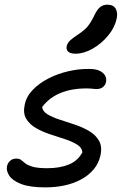

<svg xmlns="http://www.w3.org/2000/svg" viewBox="-20 -801 535 831"><path d="M176.8 10Q108.2 10 70.8 -4.9Q33.4 -19.8 19.9 -41Q6.4 -62.2 10.2 -80.4Q12.8 -95 23.6 -104.8Q34.4 -114.6 50 -114.6Q64 -114.6 71.7 -108.4Q79.4 -102.2 89.8 -93.8Q100.2 -85.4 122.1 -79.2Q144 -73 185.2 -73Q238.8 -73 277.9 -88.9Q317 -104.8 336.6 -142Q334.6 -162.2 313.4 -175.4Q292.2 -188.6 260.9 -198.8Q229.6 -209 196.5 -219.9Q163.4 -230.8 135.7 -246.7Q108 -262.6 93.5 -286.8Q79 -311 87 -347.8Q93.8 -382.8 121.3 -411.6Q148.8 -440.4 188.9 -461.1Q229 -481.8 275.5 -492.6Q322 -503.4 366 -502.6Q395.2 -502.6 411.7 -494.4Q428.2 -486.2 435 -473.6Q441.8 -461 439 -447Q436.2 -432.8 425.6 -424.2Q415 -415.6 398.2 -415.6Q392.4 -415.6 386.2 -416.3Q380 -417 371.6 -417.7Q363.2 -418.4 351.6 -418.4Q291.8 -418.4 243.1 -399Q194.4 -379.6 162.4 -338Q164.6 -318.8 185.3 -306.3Q206 -293.8 237.7 -283.4Q269.4 -273 303 -261.9Q336.6 -250.8 364.9 -234.4Q393.2 -218 408.1 -192.6Q423 -167.2 415 -129.2Q407.6 -94.6 385.8 -68.4Q364 -42.2 331.8 -24.7Q299.6 -7.2 260.1 1.4Q220.6 10 176.8 10ZM307 -568.6Q284.6 -568.6 275.2 -577.4Q265.8 -586.2 268.4 -600Q271.6 -614.6 282.4 -625Q293.2 -635.4 316 -650.4Q346.4 -670.4 360.1 -687.5Q373.8 -704.6 387.4 -732.6Q401 -761.4 414.5 -771.1Q428 -780.8 444 -780.8Q470.8 -780.8 480.5 -763.7Q490.2 -746.6 485.4 -722.6Q477 -681.8 447.6 -646.5Q418.2 -611.2 380.3 -589.9Q342.4 -568.6 307 -568.6Z"/></svg>

Font: Shantell Sans Light
Style: Italic
Weight: 300
Italic angle: -11°
Designer: Stephen Nixon, Anya Danilova, Shantell Martin
Foundry: Arrow Type
Version: Version 1.008;[ac192a2d6]